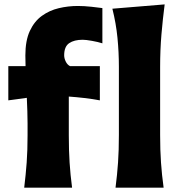

<svg xmlns="http://www.w3.org/2000/svg" viewBox="-20 -871 826 891"><path d="M92.3 0Q99.6 -59.6 103.8 -116.2Q107.9 -172.9 107.9 -243.2V-298.8Q107.9 -324.7 106.9 -354.7Q106 -384.8 104.5 -417L18.6 -405.3V-564H98.6Q97.7 -592.3 97.7 -613.8Q97.7 -682.6 118.4 -727.3Q139.2 -772 174.3 -797.4Q209.5 -822.8 252.7 -833Q295.9 -843.3 341.3 -843.3Q370.6 -843.3 404.5 -839.6Q438.5 -835.9 455.1 -833.5V-669.9Q435.5 -676.3 407 -681.4Q378.4 -686.5 363.8 -686.5Q324.2 -686.5 301 -670.7Q277.8 -654.8 277.8 -614.3Q277.8 -600.1 285.2 -585.2Q292.5 -570.3 305.2 -564H443.4V-405.3Q405.3 -412.1 369.9 -416.3Q334.5 -420.4 299.3 -422.9V-243.2Q299.3 -172.9 303 -116.2Q306.6 -59.6 314.5 0ZM516.1 0Q523.9 -60.1 527.8 -116.9Q531.7 -173.8 531.7 -244.6V-560.5Q531.7 -629.4 525.1 -695.8Q518.6 -762.2 501.5 -830.6L744.1 -850.6Q735.4 -783.7 729.2 -711.4Q723.1 -639.2 723.1 -560.5V-244.6Q723.1 -173.8 727.1 -116.9Q731 -60.1 739.3 0Z"/></svg>

Font: Pinar ExtraBold
Style: Regular
Weight: 800
Designer: Amin Abedi
Version: Version 3.000